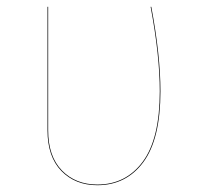

<svg xmlns="http://www.w3.org/2000/svg" viewBox="-20 -537 593 566"><path d="M453 -268Q453 -127 402.5 -59Q352 9 267 9Q202 9 161 -33Q120 -75 120 -153V-517H122V-153Q122 -76 162.5 -34.5Q203 7 267 7Q351 7 401 -60.5Q451 -128 451 -268Q451 -374 424 -517H426Q453 -374 453 -268Z"/></svg>

Font: FiraGO Two
Style: Regular
Weight: 100
Designer: bBox Type
Foundry: bBox Type GmbH
Version: Version 1.001